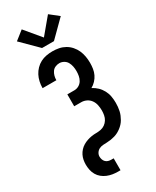

<svg xmlns="http://www.w3.org/2000/svg" viewBox="-293 -1055 1087 1342"><g transform="rotate(-30 250.0 -384.0)"><path d="M298 -799H202L73 -927L144 -983L250 -856L356 -983L427 -927ZM230 215Q208 215 186.5 211.5Q165 208 144.5 199.5Q124 191 107 177Q90 163 79 144Q68 125 63.5 103Q59 81 59 60Q59 41 62.5 22.5Q66 4 74.5 -13Q83 -30 96 -44Q109 -58 125 -67.5Q141 -77 158.5 -83Q176 -89 194.5 -92Q213 -95 232 -95Q251 -95 269.5 -98.5Q288 -102 303.5 -113Q319 -124 329 -140Q339 -156 342.5 -175Q346 -194 346 -212Q346 -234 341.5 -256Q337 -278 324.5 -296Q312 -314 292 -324Q272 -334 250 -334H193V-430H250Q269 -430 286 -439.5Q303 -449 313 -465.5Q323 -482 326.5 -501Q330 -520 330 -539Q330 -558 326.5 -576.5Q323 -595 314 -611.5Q305 -628 288 -637.5Q271 -647 253 -647Q236 -647 220 -640Q204 -633 194.5 -619Q185 -605 180.5 -588.5Q176 -572 176 -555Q176 -555 176 -554.5Q176 -554 176 -554H65Q65 -555 65 -555.5Q65 -556 65 -557Q65 -581 70.5 -606Q76 -631 87.5 -653Q99 -675 116.5 -693Q134 -711 156 -722.5Q178 -734 203 -738.5Q228 -743 253 -743Q279 -743 304.5 -738Q330 -733 353 -720Q376 -707 393.5 -687Q411 -667 421.5 -643.5Q432 -620 436.5 -594Q441 -568 441 -542Q441 -518 437.5 -495Q434 -472 424 -451Q414 -430 397.5 -412.5Q381 -395 361 -384Q385 -372 404 -353.5Q423 -335 435.5 -311.5Q448 -288 452.5 -262Q457 -236 457 -210Q457 -194 455.5 -178Q454 -162 450.5 -146Q447 -130 441 -115.5Q435 -101 427 -87Q419 -73 408 -61Q397 -49 384.5 -39.5Q372 -30 358 -22.5Q344 -15 328.5 -10.5Q313 -6 297 -3.5Q281 -1 265 -0.5Q249 0 233 1Q217 2 202.5 9Q188 16 179 30Q170 44 170 59Q170 71 174 83Q178 95 186.5 103.5Q195 112 206.5 115.5Q218 119 230 119H250V215Z"/></g></svg>

Font: Iosevka SS04
Style: Bold
Weight: 700
Monospace: yes
Designer: Belleve Invis
Foundry: Belleve Invis
Version: Version 19.0.0; ttfautohint (v1.8.4)